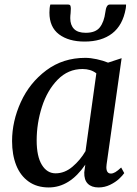

<svg xmlns="http://www.w3.org/2000/svg" viewBox="-20 -813 602 843"><path d="M448 -91Q447 -82 447 -79Q447 -51 467 -51Q476 -51 486.5 -57.2Q497 -63.5 512 -77.5L525.5 -53Q518.5 -42.5 502.8 -27.8Q487 -13 463.2 -1.5Q439.5 10 412.5 10Q382 10 365.5 -6.5Q349 -23 350 -56L354.5 -90Q286 10 194 10Q142 10 105.8 -15.8Q69.5 -41.5 51.2 -87.5Q33 -133.5 33 -193.5Q33 -280.5 71.5 -365Q110 -449.5 183.2 -504.2Q256.5 -559 354.5 -559Q377.5 -559 405 -553Q432.5 -547 454.5 -538L514 -557.5ZM403 -491Q378.5 -510 342.5 -510Q279 -510 233.2 -463.2Q187.5 -416.5 164.2 -344Q141 -271.5 141 -196.5Q141 -126.5 163.8 -89.2Q186.5 -52 224 -52Q264 -52 298.2 -81Q332.5 -110 355.5 -149.5ZM280 -793Q286.5 -793 288.8 -788.5Q291 -784 291 -775Q291 -769 290 -755Q288.5 -744 288.5 -733Q288.5 -703 305 -686Q321.5 -669 356.5 -669Q399.5 -669 418.2 -692.8Q437 -716.5 442.5 -759.5Q446.5 -793 461.5 -793H533.5Q533.5 -783 532 -775Q519 -702 472.5 -666.2Q426 -630.5 351.5 -630.5Q281.5 -630.5 239.2 -662.2Q197 -694 197 -757.5Q197 -779.5 201 -793Z"/></svg>

Font: Merriweather Text
Style: Italic
Weight: 400
Italic angle: -7.8°
Designer: Eben Sorkin
Foundry: Eben Sorkin
Version: Version 2.100